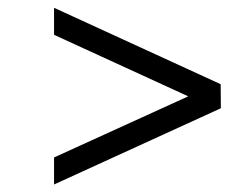

<svg xmlns="http://www.w3.org/2000/svg" viewBox="-20 -560 613 503"><path d="M121.6 -76.7V-147.5L473.1 -307.6L121.6 -468.8V-539.6L558.1 -339.4L558.6 -276.4Z"/></svg>

Font: Elstob 6pt
Style: Italic
Weight: 700
Italic angle: -20°
Designer: Peter S. Baker
Version: Version 1.015